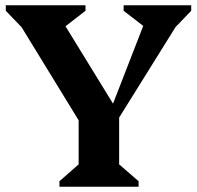

<svg xmlns="http://www.w3.org/2000/svg" viewBox="-20 -710 749 730"><path d="M310 -202 19 -677 81 -587 2 -669V-690H305V-669L180 -572L188 -677L414 -309H407L550 -677L559 -585L450 -669V-690H707V-669L630 -589L691 -677L395 -202ZM206 0V-21L279 -85V-287H433V-85L507 -21V0Z"/></svg>

Font: Platypi Light SemiBold
Style: Regular
Weight: 600
Version: Version 1.200